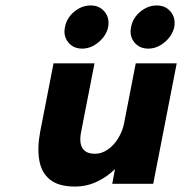

<svg xmlns="http://www.w3.org/2000/svg" viewBox="-20 -673 667 703"><path d="M254 10Q195 10 163.5 -15Q132 -40 124 -85.5Q116 -131 127 -190L176 -441H326L277 -190Q272 -165 275.5 -147Q279 -129 292 -119.5Q305 -110 328 -110Q352 -110 374 -125Q396 -140 412 -165.5Q428 -191 434 -220L477 -441H627L541 0H391L401 -54Q373 -26 335.5 -8Q298 10 254 10ZM523 -495Q490 -495 471.5 -518.5Q453 -542 460 -574Q466 -607 493.5 -630Q521 -653 554 -653Q586 -653 605 -630Q624 -607 618 -574Q611 -542 583 -518.5Q555 -495 523 -495ZM281 -495Q248 -495 229.5 -518.5Q211 -542 218 -574Q224 -607 251.5 -630Q279 -653 312 -653Q344 -653 363 -630Q382 -607 376 -574Q369 -542 341 -518.5Q313 -495 281 -495Z"/></svg>

Font: Teachers
Style: Italic
Weight: 400
Italic angle: -11°
Designer: Alfredo Marco Pradil, Chank Diesel
Version: Version 1.001